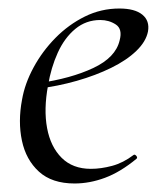

<svg xmlns="http://www.w3.org/2000/svg" viewBox="-20 -419 383 451"><path d="M155.2 12Q102 12 71.5 -15.8Q41 -43.6 31.5 -88.6Q22 -133.6 31.8 -185Q38.2 -222.4 58.8 -260.5Q79.4 -298.6 110.2 -329.9Q141 -361.2 179.2 -380.1Q217.4 -399 260.4 -399Q296.6 -399 314.3 -384.6Q332 -370.2 327.6 -345Q323 -321.4 300.2 -299.4Q277.4 -277.4 241.1 -259.6Q204.8 -241.8 160.3 -229.1Q115.8 -216.4 68.2 -210.6L70.2 -223.6Q146.8 -234.6 199.2 -259.3Q251.6 -284 261 -324Q268.2 -350.8 252.1 -361.4Q236 -372 215.6 -372Q182.2 -372 156.9 -351.1Q131.6 -330.2 115.7 -295.2Q99.8 -260.2 92.8 -218Q82.4 -162.2 90.6 -118.2Q98.8 -74.2 124.8 -48.3Q150.8 -22.4 193.4 -22.4Q217.2 -22.4 243.3 -29.4Q269.4 -36.4 293.8 -55Q296.6 -57 300.1 -53Q303.6 -49 300.8 -46.2Q262.8 -14.8 226.7 -1.4Q190.6 12 155.2 12Z"/></svg>

Font: Cormorant Light
Style: Italic
Weight: 300
Italic angle: -10°
Designer: Christian Thalmann (Catharsis Fonts)
Foundry: Catharsis Fonts
Version: Version 4.000